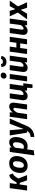

<svg xmlns="http://www.w3.org/2000/svg" viewBox="2388 -3238 1073 5890"><g transform="rotate(-90 2925.0 -293.5)"><path d="M505 -548C418 -529 387 -501 341 -433L269 -322H224L253 -531H98L24 0H179L211 -227H257L338 0H498L393 -270L441 -342C475 -393 494 -417 547 -435Z M786 17C1009 17 1081 -176 1082 -322C1083 -461 1001 -548 860 -548C636 -548 564 -357 564 -209C564 -68 645 17 786 17ZM797 -99C747 -99 723 -129 723 -199C723 -280 744 -432 849 -432C898 -432 923 -402 923 -332C922 -251 901 -99 797 -99Z M1103 223 1258 206 1288 2C1310 10 1339 17 1383 17C1594 17 1665 -188 1665 -341C1665 -473 1609 -548 1501 -548C1453 -548 1399 -529 1345 -472V-531H1208ZM1372 -98C1345 -98 1325 -103 1305 -111L1341 -371C1371 -409 1404 -432 1442 -432C1478 -432 1506 -412 1506 -338C1506 -238 1470 -98 1372 -98Z M2234 -531H2072L1911 -102L1876 -531H1714L1799 0H1854C1814 69 1771 98 1667 111L1671 222C1835 213 1941 136 2000 2Z M2601 -548C2530 -548 2465 -504 2420 -438L2423 -531H2288L2214 0H2369L2411 -292C2448 -367 2488 -419 2528 -419C2551 -419 2567 -405 2559 -351L2510 0H2665L2718 -384C2733 -487 2686 -548 2601 -548Z M3238 -116 3296 -531H3141L3094 -192C3065 -148 3029 -108 2992 -108C2964 -108 2949 -124 2957 -177L3006 -531H2851L2797 -152C2783 -49 2825 17 2923 17C2991 17 3046 -21 3091 -79L3088 0H3176L3171 166H3278L3317 -116Z M3540 -631C3598 -631 3643 -674 3643 -731C3643 -777 3610 -810 3560 -810C3502 -810 3457 -768 3457 -711C3457 -665 3490 -631 3540 -631ZM3601 -531H3446L3372 0H3527Z M3968 -632C4070 -632 4135 -694 4155 -784L4070 -803C4053 -761 4023 -742 3976 -742C3933 -742 3908 -758 3903 -800L3817 -788C3815 -698 3865 -632 3968 -632ZM3790 17C3858 17 3913 -21 3958 -79L3955 0H4089L4163 -531H4008L3961 -192C3932 -148 3896 -108 3859 -108C3831 -108 3816 -124 3824 -177L3873 -531H3718L3664 -152C3650 -49 3692 17 3790 17Z M4510 0H4665L4739 -531H4584L4556 -328H4412L4440 -531H4285L4211 0H4366L4396 -211H4540Z M4928 17C4996 17 5051 -21 5096 -79L5093 0H5227L5301 -531H5146L5099 -192C5070 -148 5034 -108 4997 -108C4969 -108 4954 -124 4962 -177L5011 -531H4856L4802 -152C4788 -49 4830 17 4928 17Z M5850 -531H5682L5587 -360L5537 -531H5368L5484 -283L5277 0H5450L5567 -195L5632 0H5801L5673 -279Z"/></g></svg>

Font: Fira Sans
Style: Bold Italic
Weight: 700
Italic angle: -8°
Designer: bBox Type GmbH & Carrois Corporate GbR & Edenspiekermann AG
Foundry: bBox Type GmbH & Carrois Corporate GbR & Edenspiekermann AG
Version: Version 4.301;PS 004.301;hotconv 1.0.88;makeotf.lib2.5.64775